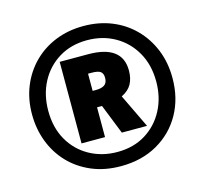

<svg xmlns="http://www.w3.org/2000/svg" viewBox="-105 -843 1035 971"><g transform="rotate(-15 412.0 -357.0)"><path d="M413 10Q328 10 260 -19Q192 -48 144 -98.5Q96 -149 70.5 -216Q45 -283 45 -359Q45 -439 72.5 -506Q100 -573 149.5 -622Q199 -671 265.5 -697.5Q332 -724 411 -724Q491 -724 558 -697Q625 -670 674.5 -620Q724 -570 751.5 -502.5Q779 -435 779 -354Q779 -248 733 -166Q687 -84 604.5 -37Q522 10 413 10ZM414 -64Q499 -64 562 -103Q625 -142 660 -208.5Q695 -275 695 -358Q695 -445 657.5 -511Q620 -577 555.5 -613.5Q491 -650 410 -650Q326 -650 262.5 -611Q199 -572 164 -505.5Q129 -439 129 -355Q129 -267 166.5 -201.5Q204 -136 269 -100Q334 -64 414 -64ZM249 -153V-580H397Q576 -580 576 -448Q576 -406 560 -377Q544 -348 507 -330L592 -153H460L398 -309H372V-153ZM389 -395Q418 -395 434 -405.5Q450 -416 450 -443Q450 -466 437 -475.5Q424 -485 390 -485H372V-395Z"/></g></svg>

Font: Noto Sans Tamil ExtraCondensed Black
Style: Regular
Weight: 900
Width: 2
Designer: Jelle Bosma - Monotype Design Team
Foundry: Monotype Imaging Inc.
Version: Version 2.004; ttfautohint (v1.8.4.7-5d5b)